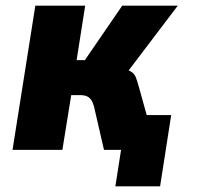

<svg xmlns="http://www.w3.org/2000/svg" viewBox="-20 -526 696 674"><path d="M385 128 405 0H369L388 -122H581L542 128ZM24 0 104 -506H279L249 -315H278L409 -506H604L406 -245L405 -287Q430 -281 441 -274Q452 -267 457 -254Q462 -241 468 -219L529 0H345L310 -152Q306 -167 300 -175.5Q294 -184 285 -188Q276 -192 262 -192H230L199 0Z"/></svg>

Font: Nunito Sans 7pt Condensed Black
Style: Italic
Weight: 900
Width: 3
Italic angle: -9°
Designer: Vernon Adams
Foundry: Vernon Adams
Version: Version 3.101;gftools[0.9.27]